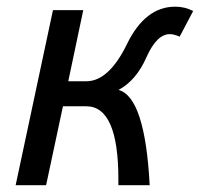

<svg xmlns="http://www.w3.org/2000/svg" viewBox="-20 -543 586 563"><path d="M418.9 0H327.1V-17.6Q327.1 -231.4 232.9 -231.4H164.6L115.2 0H25.9L135.3 -513.2H224.1L180.2 -304.7H232.9Q299.3 -304.7 352.5 -414.1Q405.8 -523.4 493.7 -523.4Q522.5 -523.4 546.4 -510.7L506.8 -435.5Q490.2 -442.9 478 -442.9Q439.5 -442.9 409.4 -375Q379.4 -307.1 327.6 -279.3Q405.3 -258.3 418.9 0Z"/></svg>

Font: Cadman
Style: Italic
Weight: 400
Italic angle: -12°
Designer: Paul James MIller
Foundry: High-Logic / Made with FontCreator
Version: Version 2.114;March 28, 2021;FontCreator 13.0.0.2683 64-bit